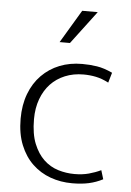

<svg xmlns="http://www.w3.org/2000/svg" viewBox="-51 -729 530 776"><g transform="rotate(5 213.5 -341.0)"><path d="M277 -30Q309 -30 335 -37Q361 -44 384 -55L395 -19Q368 -5 338.5 1.5Q309 8 271 8Q224 8 182.5 -7Q141 -22 109.5 -52Q78 -82 59.5 -127.5Q41 -173 41 -234Q41 -290 58 -335Q75 -380 106 -411.5Q137 -443 178.5 -459.5Q220 -476 270 -476Q301 -476 330 -471.5Q359 -467 393 -451L381 -410Q354 -424 329.5 -429Q305 -434 279 -434Q238 -434 204 -420Q170 -406 146 -380.5Q122 -355 108.5 -318.5Q95 -282 95 -237Q95 -177 111 -137.5Q127 -98 152.5 -74Q178 -50 210.5 -40Q243 -30 277 -30ZM213 -556H171L251 -690H314Z"/></g></svg>

Font: Mukta ExtraLight
Style: Regular
Weight: 275
Designer: Girish Dalvi and Yashodeep Gholap
Foundry: Ek Type
Version: Version 2.538;PS 1.002;hotconv 16.6.51;makeotf.lib2.5.65220;